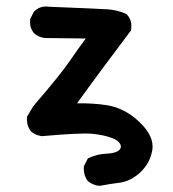

<svg xmlns="http://www.w3.org/2000/svg" viewBox="-20 -444 540 600"><path d="M289.1 136.7Q270.5 134.3 255.9 123L254.9 122.1L253.9 121.1Q247.1 111.8 244.1 100.6Q241.2 89.4 242.2 77.1V75.2L243.2 73.7L252.9 54.2L254.4 51.3L257.3 49.8Q283.7 37.1 314.9 36.1Q324.2 35.6 331.3 34.2Q338.4 32.7 343.5 30.5Q348.6 28.3 352.1 25.4Q360.4 18.1 356.4 7.8Q351.1 -4.9 328.6 -13.2Q303.7 -22.5 268.1 -25.9Q232.4 -29.3 112.3 -18.6H111.3H110.4Q91.8 -21 77.6 -32.7L76.7 -33.2L76.2 -34.2Q62 -52.7 64.5 -78.1V-80.1L65.9 -82L83.5 -111.3L84 -112.3L84.5 -112.8Q169.9 -211.9 198.7 -254.4Q222.7 -289.6 248 -323.7L121.1 -325.2H120.6H120.1Q110.8 -326.2 102.5 -329.8Q94.2 -333.5 87.4 -339.4L86.9 -339.8L86.4 -340.3Q71.8 -356.9 74.2 -382.8V-384.8L75.2 -386.2L85 -405.8L85.9 -407.2L86.9 -408.2Q105.5 -427.2 133.8 -422.9Q282.7 -417 314 -415Q322.3 -414.6 330.1 -413.3Q337.9 -412.1 345.5 -410.4Q353 -408.7 360.1 -406.2Q367.2 -403.8 374 -400.4L376 -399.4L377.4 -397.9Q394 -378.9 389.6 -351.1L389.2 -348.6L387.7 -346.7Q288.1 -213.9 266.1 -183.6Q248 -158.7 220.7 -121.1Q245.6 -121.6 268.8 -120.1Q292 -118.7 314.5 -115.2Q370.6 -106 416 -62.5Q462.4 -18.1 456.1 24.4Q452.6 44.9 443.4 62.3Q434.1 79.6 418.9 94.2Q388.2 122.6 353.5 127Q322.8 130.9 292 136.7H290.5Z"/></svg>

Font: NaikaiFont
Style: Bold
Weight: 700
Version: Version 1.89